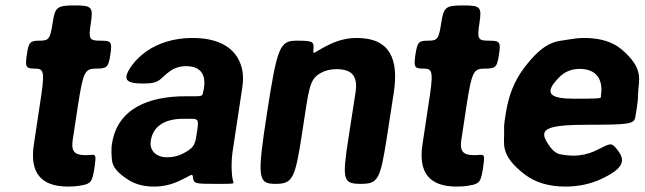

<svg xmlns="http://www.w3.org/2000/svg" viewBox="-20 -678 2377 708"><path d="M231 10C248 10 264 9 278 6C316 0 320 -8 328 -57C335 -105 334 -108 316 -107C309 -106 301 -106 293 -106C254 -106 242 -122 248 -161L268 -293C287 -413 293 -425 334 -425C375 -425 380 -430 387 -477C394 -523 391 -528 350 -528C309 -528 306 -534 315 -593C324 -652 319 -658 255 -658C190 -658 183 -652 174 -593C165 -534 160 -528 126 -528C91 -528 86 -523 79 -477C72 -430 75 -425 110 -425C144 -425 146 -412 126 -286L105 -146C89 -43 129 10 231 10Z M839 -128 873 -352C878 -383 877 -410 870 -433C850 -501 788 -538 690 -538C621 -538 563 -519 519 -488C501 -475 483 -459 468 -439C427 -383 445 -370 509 -370C574 -370 567 -388 610 -418C625 -428 644 -434 666 -434C719 -434 740 -404 732 -353L729 -338C727 -324 724 -323 695 -323H664C530 -323 413 -279 393 -148C391 -137 391 -126 391 -115C394 -87 384 -60 450 -17C475 0 507 10 548 10C579 10 606 4 630 -6C690 -32 689 -44 692 -21C694 -1 704 0 769 0C833 0 840 0 841 -4C842 -8 835 -12 834 -62C834 -82 835 -103 839 -128ZM536 -159C545 -218 595 -240 656 -240H685C711 -240 713 -236 707 -195C700 -153 702 -136 657 -113C639 -103 619 -98 596 -98C557 -98 530 -122 536 -159Z M1220 -423C1279 -423 1300 -397 1291 -337L1265 -169C1241 -15 1245 0 1310 0C1374 0 1382 -15 1406 -168L1432 -336C1451 -460 1418 -538 1296 -538C1261 -538 1231 -530 1203 -518C1133 -485 1134 -470 1136 -498C1138 -525 1133 -528 1073 -528C1012 -528 1002 -504 965 -264C928 -24 930 0 995 0C1059 0 1068 -17 1094 -187C1120 -356 1120 -385 1163 -409C1179 -418 1198 -423 1220 -423Z M1664 10C1681 10 1697 9 1711 6C1749 0 1753 -8 1761 -57C1768 -105 1767 -108 1749 -107C1742 -106 1734 -106 1726 -106C1687 -106 1675 -122 1681 -161L1701 -293C1720 -413 1726 -425 1767 -425C1808 -425 1813 -430 1820 -477C1827 -523 1824 -528 1783 -528C1742 -528 1739 -534 1748 -593C1757 -652 1752 -658 1688 -658C1623 -658 1616 -652 1607 -593C1598 -534 1593 -528 1559 -528C1524 -528 1519 -523 1512 -477C1505 -430 1508 -425 1543 -425C1577 -425 1579 -412 1559 -286L1538 -146C1522 -43 1562 10 1664 10Z M2258 -124C2231 -159 2230 -147 2171 -120C2148 -110 2122 -104 2093 -104C2084 -104 2075 -105 2066 -106C2046 -110 2027 -104 1998 -152C1966 -203 1997 -218 2151 -218C2304 -218 2319 -221 2323 -248L2328 -278C2331 -298 2333 -316 2333 -334C2334 -381 2358 -423 2272 -496C2240 -523 2194 -538 2135 -538C2116 -538 2098 -536 2081 -533C2035 -524 1992 -534 1910 -424C1878 -381 1856 -328 1846 -265L1843 -246C1840 -228 1838 -211 1839 -195C1841 -150 1820 -107 1916 -34C1953 -6 2002 10 2065 10C2114 10 2157 0 2193 -16C2287 -59 2284 -89 2258 -124ZM2196 -326V-320C2195 -315 2186 -314 2097 -314C2008 -314 1984 -333 2040 -391C2059 -411 2084 -424 2117 -424C2178 -424 2205 -387 2196 -326Z"/></svg>

Font: Asimov Print
Style: AIt
Weight: 500
Designer: Google
Version: Version 2.000980: 2014